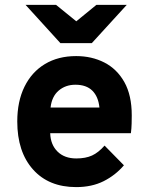

<svg xmlns="http://www.w3.org/2000/svg" viewBox="-20 -752 604 784"><path d="M291 12Q179 12 114.8 -60Q50.5 -132 50.5 -256Q50.5 -338 80 -398Q109.5 -458 163.5 -490.5Q217.5 -523 291 -523Q354.5 -523 406 -496.8Q457.5 -470.5 487.8 -416.8Q518 -363 518 -281Q518 -267 517.5 -247.2Q517 -227.5 514.5 -208H185Q186.5 -161 215 -133Q243.5 -105 291.5 -105Q329.5 -105 355.8 -117Q382 -129 407 -157.5L486 -77Q451.5 -36.5 403.2 -12.2Q355 12 291 12ZM186.5 -313H386Q381.5 -357.5 357 -381.8Q332.5 -406 288 -406Q247.5 -406 219.5 -382Q191.5 -358 186.5 -313ZM226.5 -576 84.5 -732H209L291.5 -665L373.5 -732H497.5L355 -576Z"/></svg>

Font: Overpass ExtraBold
Style: Regular
Weight: 800
Designer: Delve Withrington, Dave Bailey, Thomas Jockin
Foundry: Delve Fonts LLC
Version: Version 4.000; ttfautohint (v1.8.3)